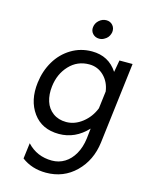

<svg xmlns="http://www.w3.org/2000/svg" viewBox="-138 -794 873 1130"><g transform="rotate(15 298.0 -229.5)"><path d="M353 -593Q329 -593 313.5 -609.5Q298 -626 301 -650Q304 -675 323.5 -692Q343 -709 367 -709Q391 -709 406 -692Q421 -675 418 -650Q417 -644 415 -638.5Q413 -633 410.5 -628Q408 -623 404 -618Q400 -613 395.5 -609.5Q391 -606 386 -603Q381 -600 376 -597.5Q371 -595 365 -594Q359 -593 353 -593ZM502 -500H582L522 -6Q508 106 434.5 178Q361 250 254 250Q168 250 106 203L118 107Q178 172 270 172Q312 172 347 150.5Q382 129 405 88.5Q428 48 435 -6L442 -69Q368 10 269 10Q165 10 111 -64.5Q57 -139 71 -250Q80 -323 115 -382Q150 -441 207 -475.5Q264 -510 333 -510Q435 -510 489 -427ZM292 -69Q344 -69 390 -105Q436 -141 458 -197L471 -303Q463 -360 426 -396Q389 -432 337 -432Q265 -432 216 -380Q167 -328 158 -250Q152 -200 165 -159Q178 -118 211.5 -93.5Q245 -69 292 -69Z"/></g></svg>

Font: Orkney
Style: Italic
Weight: 400
Italic angle: -7°
Designer: Samuel Oakes and Alfredo Marco Pradil
Foundry: Alfredo Marco Pradil
Version: 1.0; ttfautohint (v1.5)